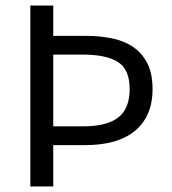

<svg xmlns="http://www.w3.org/2000/svg" viewBox="-20 -676 623 696"><path d="M90 0V-656H173V-546H291Q345 -546 390 -536Q435 -526 466.5 -503Q498 -480 515.5 -443.5Q533 -407 533 -353Q533 -301 515.5 -262.5Q498 -224 466 -199Q434 -174 389.5 -162Q345 -150 291 -150H173V0ZM173 -218H281Q367 -218 408.5 -250Q450 -282 450 -353Q450 -424 408 -451Q366 -478 281 -478H173Z"/></svg>

Font: Processing Sans Pro
Style: Regular
Weight: 400
Designer: Paul D. Hunt
Foundry: Adobe Systems Incorporated
Version: Version 2.020;PS 2.000;hotconv 1.0.86;makeotf.lib2.5.63406